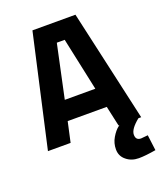

<svg xmlns="http://www.w3.org/2000/svg" viewBox="-161 -782 923 1099"><g transform="rotate(-20 301.0 -232.0)"><path d="M597 205 585 110 543 114Q511 114 511 80Q511 46 568 0H585L432 -680H170L17 0H155L182 -123H420L447 0H452L447 4Q425 20 405 54Q386 86 386 124Q386 165 417 190Q448 216 493 216Q533 216 597 205ZM325 -566 394 -243H208L277 -566Z"/></g></svg>

Font: Online Auction - Bold
Style: Bold
Weight: 500
Designer: Mohamed Mostafa, the designer of Online Auction
Foundry: Kief Type Foundry
Version: ""